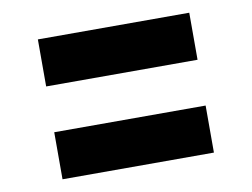

<svg xmlns="http://www.w3.org/2000/svg" viewBox="-57 -669 796 607"><g transform="rotate(-10 341.0 -365.5)"><path d="M584 -590V-439H98V-590ZM584 -292V-141H98V-292Z"/></g></svg>

Font: SUITE Heavy
Style: Regular
Weight: 900
Designer: Sun
Foundry: Sun
Version: Version 2.040